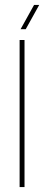

<svg xmlns="http://www.w3.org/2000/svg" viewBox="-20 -763 180 783"><path d="M60 0V-600H80V0ZM64 -644 119 -743H140L85 -644Z"/></svg>

Font: Big Shoulders Display Thin
Style: Regular
Weight: 100
Designer: Patric King
Foundry: XO Type Co
Version: Version 1.000; ttfautohint (v1.8.2)